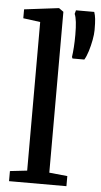

<svg xmlns="http://www.w3.org/2000/svg" viewBox="-57 -855 467 890"><g transform="rotate(5 177.0 -409.5)"><path d="M99.5 -56V-747.5L20 -758V-799.5L178.5 -819H181.5L202.5 -804V-55.5L287 -47V0H20V-47ZM318.5 -592H263.5L260.5 -599Q263.5 -619.5 265.2 -645.2Q267 -671 267 -702Q267 -738 264.2 -761.8Q261.5 -785.5 255.5 -799L260 -816H345Q350 -802 352 -783.8Q354 -765.5 354 -732.5Q354 -713 349 -686Q344 -659 336 -633.2Q328 -607.5 318.5 -592Z"/></g></svg>

Font: Merriweather 28pt
Style: Regular
Weight: 400
Version: Version 2.100